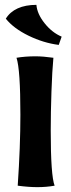

<svg xmlns="http://www.w3.org/2000/svg" viewBox="-20 -765 292 791"><path d="M53 0Q64 -161 64 -292Q64 -479 48 -527Q84 -533 126 -533Q158 -533 200 -527Q195 -475 192 -388Q189 -301 189 -227Q189 -42 205 0Q171 6 134 6Q98 6 53 0ZM4 -688Q21 -716 53 -730.5Q85 -745 130 -745Q133 -708 163.5 -669.5Q194 -631 234 -614L222 -580Q159 -588 97.5 -618Q36 -648 4 -688Z"/></svg>

Font: Mirza
Style: Bold
Weight: 700
Designer: Arabic design by Kourosh Beigpour, Latin design by Eduardo Tunni, engineering by Lasse Fister
Version: Version 1.0010g